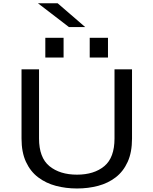

<svg xmlns="http://www.w3.org/2000/svg" viewBox="-20 -1114 915 1146"><path d="M439.5 11Q373 11 313.5 -4.8Q254 -20.5 207.8 -55.5Q161.5 -90.5 135 -147.8Q108.5 -205 108.5 -287V-700H213V-287.5Q213 -173 275.2 -122.2Q337.5 -71.5 439.5 -71.5Q541.5 -71.5 602.5 -122.2Q663.5 -173 663.5 -287.5V-700H768V-287Q768 -205 742 -147.8Q716 -90.5 670.5 -55.5Q625 -20.5 565.8 -4.8Q506.5 11 439.5 11ZM250.5 -888.5H359.5V-770.5H250.5ZM515.5 -888.5H624.5V-770.5H515.5ZM391.5 -952.5 206.5 -1094.5H324L488.5 -952.5Z"/></svg>

Font: Trispace SemiExpanded
Style: Regular
Weight: 400
Width: 6
Designer: Tyler Finck
Foundry: Etcetera Type Company
Version: Version 1.210; ttfautohint (v1.8.3)